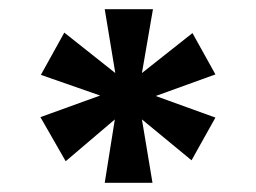

<svg xmlns="http://www.w3.org/2000/svg" viewBox="-20 -758 558 418"><path d="M289 -599 313 -738H208L231 -599L120 -687L69 -595L198 -550L68 -503L123 -407L230 -498L208 -360H312L289 -498L397 -409L449 -502L319 -549L449 -596L399 -686Z"/></svg>

Font: Malmofest SemiBold
Style: Regular
Weight: 600
Designer: Jonny Pinhorn (Poppins), Kolossal
Version: Version 1.004;Glyphs 3.1.2 (3151)